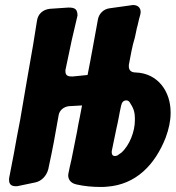

<svg xmlns="http://www.w3.org/2000/svg" viewBox="-20 -746 698 763"><path d="M268 -442C252 -442 240 -444 240 -463C240 -467 240 -470 241 -472L265 -586L287 -680C287 -681 287 -682 288 -683C288 -710 278 -716 252 -716L178 -711C151 -708 131 -691 127 -664L112 -570C95 -474 79 -381 60 -269C51 -224 43 -180 35 -135L17 -42C16 -39 16 -36 16 -31C16 -14 25 -6 42 -6C47 -6 50 -6 53 -7L120 -21C145 -26 165 -47 172 -74L174 -84C181 -117 188 -149 194 -182L213 -288C216 -307 232 -321 253 -324L306 -327C303 -311 300 -295 297 -280C293 -261 289 -241 286 -222C278 -183 271 -147 264 -112C260 -95 256 -78 253 -62C252 -57 251 -53 251 -49C251 -34 260 -18 284 -13C314 -6 348 -3 379 -3C388 -3 396 -3 404 -4C521 -12 596 -92 638 -198C651 -233 658 -266 658 -296V-300C658 -382 608 -455 519 -458C499 -458 492 -469 492 -482V-488C499 -524 505 -562 516 -597C519 -609 521 -622 524 -635C527 -642 530 -663 537 -686C538 -691 539 -695 539 -698C539 -714 529 -726 509 -726C507 -726 504 -726 501 -725L415 -713C392 -710 373 -692 369 -668C362 -630 355 -592 348 -553C341 -516 335 -481 328 -448ZM448 -129C444 -127 440 -126 437 -126C426 -126 424 -134 424 -141C424 -144 424 -147 425 -150C431 -180 437 -209 443 -237C450 -265 454 -294 461 -325C464 -340 471 -347 482 -347C487 -347 491 -345 495 -340C510 -317 516 -303 516 -274V-267C516 -224 495 -168 462 -139C457 -136 452 -132 448 -129Z"/></svg>

Font: Bangerz
Style: Bold
Weight: 700
Designer: vernon adams
Foundry: Vernon Adams
Version: Version 2.10;December 28, 2023;FontCreator 13.0.0.2683 64-bi